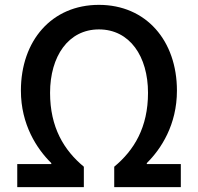

<svg xmlns="http://www.w3.org/2000/svg" viewBox="-20 -770 815 790"><path d="M51 0H325V-84C243 -152 186 -246 186 -388C186 -538 261 -649 387 -649C514 -649 589 -538 589 -388C589 -246 532 -152 450 -84V0H724V-95H584V-99C643 -157 708 -257 708 -397C708 -603 581 -750 387 -750C193 -750 66 -603 66 -397C66 -257 132 -157 191 -99V-95H51Z"/></svg>

Font: Noto Sans JP Medium
Style: Regular
Weight: 500
Designer: Ryoko NISHIZUKA  (kana, bopomofo & ideographs); Paul D. Hunt (Latin, Greek & Cyrillic); Sandoll Communications , Soo-you
Foundry: Adobe
Version: Version 2.002;hotconv 1.0.116;makeotfexe 2.5.65601